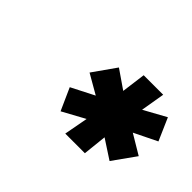

<svg xmlns="http://www.w3.org/2000/svg" viewBox="-71 -891 693 693"><g transform="rotate(45 275.5 -544.5)"><path d="M186 -500 273.9 -544.9 199.2 -587.9 261.2 -675.8 332 -627 344.2 -719.2H443.8L428.2 -627L513.2 -673.8L550.8 -587.9L462.9 -544.9L538.1 -500L476.1 -413.1L402.8 -460.9L393.1 -370.1H293L310.1 -461.9L224.1 -415Z"/></g></svg>

Font: Trueno ExtraBold
Style: Italic
Weight: 800
Designer: Julieta Ulanovsky
Foundry: Julieta Ulanovsky
Version: Version 3.001b | FøM Fix